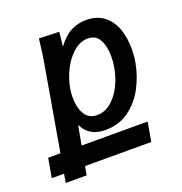

<svg xmlns="http://www.w3.org/2000/svg" viewBox="-202 -677 935 985"><g transform="rotate(-20 266.0 -185.0)"><path d="M-50 37.5H17L98.5 -434.5Q105.5 -476 111.5 -527.5L114.5 -554L224.5 -550L216 -472Q251 -519.5 289.2 -539.8Q327.5 -560 373 -560Q432.5 -560 470.8 -530Q509 -500 526.5 -451Q544 -402 544 -342.5Q544 -303 537.5 -267.5Q525.5 -201 493.5 -139Q461.5 -77 406.5 -36.2Q351.5 4.5 277 4.5Q230 4.5 200 -13.5Q170 -31.5 152 -68L132.5 37.5H493L474.5 142.5H113L104.5 190H-9.5L-1.5 142.5H-68.5ZM426.5 -279.5Q432 -310 432 -341.5Q432 -396 412.5 -432Q393 -468 350 -468Q308 -468 271.5 -436.5Q235 -405 210.8 -357Q186.5 -309 178 -260.5Q173.5 -236 173.5 -209Q173.5 -154.5 195 -118.2Q216.5 -82 262 -82Q303.5 -82 338 -110.5Q372.5 -139 395 -184.2Q417.5 -229.5 426.5 -279.5Z"/></g></svg>

Font: JuliaMono SemiBold
Style: Italic
Weight: 600
Italic angle: -9°
Monospace: yes
Designer: cormullion
Foundry: corm
Version: Version 0.056; ttfautohint (v1.8.4)